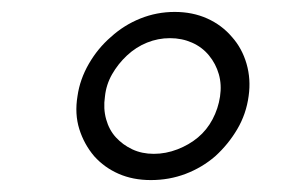

<svg xmlns="http://www.w3.org/2000/svg" viewBox="-20 -603 509 322"><path d="M110 -442Q114 -470 129 -496Q144 -522 166 -541Q188 -561 215.5 -572Q243 -583 273 -583Q303 -583 327.5 -572Q352 -561 369 -541Q386 -522 393.5 -496Q401 -470 397 -442Q393 -412 378 -386.5Q363 -361 341 -341Q319 -322 291.5 -311.5Q264 -301 233 -301Q203 -301 179 -311.5Q155 -322 138 -341Q121 -361 113 -386.5Q105 -412 110 -442ZM156 -441Q153 -421 158 -403Q163 -385 174.5 -372.5Q186 -360 202 -352.5Q218 -345 238 -345Q258 -345 277.5 -352.5Q297 -360 312 -372.5Q327 -385 336.5 -403Q346 -421 349 -441Q352 -461 347 -478.5Q342 -496 330.5 -510Q319 -524 302 -531.5Q285 -539 265 -539Q245 -539 226.5 -531.5Q208 -524 193 -510Q178 -496 168 -478.5Q158 -461 156 -441Z"/></svg>

Font: Josefin Slab SemiBold
Style: Italic
Weight: 600
Italic angle: -12°
Designer: Santiago Orozco
Foundry: Typemade
Version: Version 2.000